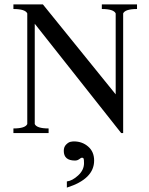

<svg xmlns="http://www.w3.org/2000/svg" viewBox="-20 -605 677 873"><path d="M321 125Q270 125 270 81Q270 63 280.5 52.5Q291 42 300 40Q309 38 316 38Q354 38 381 61.5Q408 85 408 125Q408 209 284 248V220Q309 217 335.5 192.5Q362 168 362 137Q362 119 360 115.5Q358 112 352 112Q349 112 340.5 118.5Q332 125 321 125ZM41 0V-21Q95 -21 104 -41V-544Q95 -564 41 -564V-585H175L506 -176V-544Q497 -564 443 -564V-585H603V-564Q549 -564 540 -544V0H531L138 -497V-41Q147 -21 201 -21V0Z"/></svg>

Font: Judson
Style: Regular
Weight: 400
Version: Version 20110429